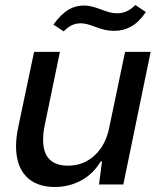

<svg xmlns="http://www.w3.org/2000/svg" viewBox="-20 -736 639 766"><path d="M44 -153Q44 -188 53 -230L116 -529H219L159 -239Q152 -208 152 -178Q152 -75 252 -75Q313 -75 357.5 -116Q402 -157 416 -228L479 -529H581L472 0H375L387 -92H382Q350 -40 302 -15Q254 10 199 10Q125 10 84.5 -32Q44 -74 44 -153ZM357 -630Q324 -643 302 -643Q282 -643 266 -635Q250 -627 234 -611L193 -638Q224 -680 252.5 -697Q281 -714 315 -714Q332 -714 347 -710Q362 -706 384 -698Q405 -690 419 -686.5Q433 -683 448 -683Q488 -683 520 -716L562 -688Q534 -647 503 -630Q472 -613 436 -613Q414 -613 397.5 -617Q381 -621 357 -630Z"/></svg>

Font: Mona Sans Medium
Style: Italic
Weight: 500
Italic angle: -11.7°
Designer: Deni Anggara
Foundry: GitHub
Version: Version 2.000